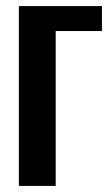

<svg xmlns="http://www.w3.org/2000/svg" viewBox="-20 -611 361 631"><path d="M42 0V-591H315V-509H163V0Z"/></svg>

Font: Alumni Sans
Style: Bold
Weight: 700
Designer: Robert E. Leuschke
Foundry: Robert E. Leuschke
Version: Version 1.018